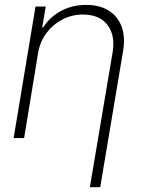

<svg xmlns="http://www.w3.org/2000/svg" viewBox="-20 -573 598 797"><path d="M138.2 -353.5 80.1 0H36.6L127.4 -545.9H169.9L155.3 -459.5H159.7Q185.5 -501.5 232.4 -527.1Q279.3 -552.7 337.4 -552.7Q392.6 -552.7 430.4 -529.5Q468.3 -506.3 484.6 -463.1Q501 -419.9 490.7 -359.9L396 204.1H353L447.8 -357.9Q458.5 -427.7 425.8 -470Q393.1 -512.2 324.7 -512.7Q279.8 -512.7 240.2 -492.7Q200.7 -472.7 173.6 -437Q146.5 -401.4 138.2 -353.5Z"/></svg>

Font: Inter Tight ExtraLight
Style: Italic
Weight: 250
Italic angle: -9.39999°
Designer: Rasmus Andersson
Foundry: rsms
Version: Version 3.004